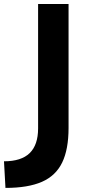

<svg xmlns="http://www.w3.org/2000/svg" viewBox="-131 -752 418 948"><path d="M-104 175.8 -111.3 44.4Q-25.9 44.4 15.6 3.9Q57.1 -36.6 57.1 -118.2V-732.4H207.5V-120.1Q207.5 -14.6 176 50.5Q144.5 115.7 75.9 145.8Q7.3 175.8 -104 175.8Z"/></svg>

Font: Kumbh Sans
Style: Bold
Weight: 700
Version: Version 1.005